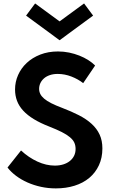

<svg xmlns="http://www.w3.org/2000/svg" viewBox="-20 -1056 645 1091"><path d="M297.3 14.5Q254.1 14.5 213.2 5.7Q172.3 -3.2 136.4 -19.1Q100.5 -35 71.4 -56.8Q42.3 -78.6 22.7 -104.1L99.5 -200.9Q142.7 -160.9 192.5 -138Q242.3 -115 291.8 -115Q317.3 -115 338.9 -121.6Q360.5 -128.2 376.1 -140.5Q391.8 -152.7 400.7 -170.2Q409.5 -187.7 409.5 -209.5Q409.5 -229.5 402.3 -245.5Q395 -261.4 377.5 -276.1Q360 -290.9 331.4 -305.5Q302.7 -320 260 -336.8Q208.6 -356.8 171.8 -379.3Q135 -401.8 111.4 -427.7Q87.7 -453.6 76.6 -483.4Q65.5 -513.2 65.5 -547.7Q65.5 -590.5 82.7 -629.5Q100 -668.6 131.8 -698.4Q163.6 -728.2 208.9 -745.9Q254.1 -763.6 309.5 -763.6Q341.8 -763.6 372.7 -757.3Q403.6 -750.9 431.1 -740Q458.6 -729.1 481.6 -714.5Q504.5 -700 520.5 -683.6L452.7 -583.6Q423.6 -606.4 385.7 -621.1Q347.7 -635.9 307.7 -635.9Q282.7 -635.9 263 -629.1Q243.2 -622.3 229.8 -610.5Q216.4 -598.6 209.3 -583.4Q202.3 -568.2 202.3 -550.9Q202.3 -535.5 209.1 -521.8Q215.9 -508.2 231.1 -495.2Q246.4 -482.3 271.4 -469.5Q296.4 -456.8 332.7 -443.2Q386.4 -422.7 428.9 -400.9Q471.4 -379.1 500.9 -352Q530.5 -325 546.1 -291.1Q561.8 -257.3 561.8 -212.7Q561.8 -159.1 542 -116.8Q522.3 -74.5 487.3 -45.2Q452.3 -15.9 403.6 -0.7Q355 14.5 297.3 14.5ZM318.6 -827.3 128.2 -967.3 179.5 -1036.4 318.6 -934.5 457.7 -1036.4 509.1 -967.3Z"/></svg>

Font: Spartan
Style: Bold
Weight: 700
Designer: Matt Bailey, Mirko Velimirovic
Foundry: Matt Bailey
Version: Version 1.005